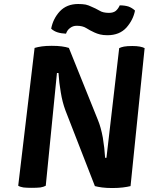

<svg xmlns="http://www.w3.org/2000/svg" viewBox="-20 -948 758 973"><path d="M268.6 -578.1Q270.5 -578.1 276.4 -578.1Q279.3 -529.3 288.1 -479.5Q295.9 -430.7 311.5 -388.7Q361.3 -260.7 460.9 -4.9Q475.6 -1 497.1 2Q519.5 4.9 548.8 4.9Q579.1 4.9 602.5 2Q626 -1 641.6 -4.9Q666 -238.3 712.9 -704.1Q704.1 -709 688.5 -711.9Q672.9 -714.8 650.4 -714.8Q624 -714.8 608.4 -711.9Q593.8 -709 584 -704.1Q562.5 -518.6 519.5 -148.4Q518.6 -148.4 512.7 -148.4Q509.8 -198.2 501 -251Q491.2 -303.7 476.6 -338.9Q427.7 -460.9 329.1 -705.1Q314.5 -710 293 -712.9Q272.5 -715.8 242.2 -715.8Q212.9 -715.8 192.4 -712.9Q171.9 -710 155.3 -705.1Q127 -472.7 72.3 -6.8Q81.1 -1 98.6 2Q116.2 3.9 140.6 3.9Q166 3.9 184.6 2Q202.1 -1 211.9 -6.8Q231.4 -197.3 268.6 -578.1ZM239.3 -802.7Q252.9 -790 271.5 -784.2Q290 -778.3 314.5 -777.3Q321.3 -796.9 335.9 -806.6Q349.6 -817.4 369.1 -817.4Q398.4 -817.4 417 -805.7Q435.5 -793.9 459 -783.2Q471.7 -777.3 487.3 -773.4Q502.9 -769.5 524.4 -769.5Q585.9 -769.5 621.1 -808.6Q655.3 -847.7 664.1 -894.5Q649.4 -908.2 630.9 -915Q611.3 -920.9 586.9 -920.9Q579.1 -903.3 566.4 -892.6Q553.7 -882.8 532.2 -882.8Q501 -882.8 483.4 -894.5Q464.8 -905.3 441.4 -915Q429.7 -920.9 414.1 -924.8Q397.5 -927.7 376 -927.7Q318.4 -927.7 283.2 -890.6Q249 -853.5 239.3 -802.7Z"/></svg>

Font: cl
Style: Bold Italic
Weight: 400
Designer: Mitja Miklavcic
Version: Version 7.504; 2011; Build 1022